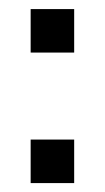

<svg xmlns="http://www.w3.org/2000/svg" viewBox="-20 -411 235 431"><path d="M48.8 0V-97.7H146.5V0ZM48.8 -293V-390.6H146.5V-293Z"/></svg>

Font: BabelStone Runic Beorhtnoth
Style: Regular
Weight: 400
Designer: Andrew West
Foundry: BabelStone
Version: Version 7.004;November 9, 2023